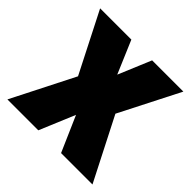

<svg xmlns="http://www.w3.org/2000/svg" viewBox="-147 -685 817 817"><g transform="rotate(45 261.0 -276.5)"><path d="M148 -282 10 -553H198L261 -405L323 -553H511L373 -282L517 0H328L258 -160L191 0H5Z"/></g></svg>

Font: Noto Sans Myanmar UI Condensed Black
Style: Regular
Weight: 900
Width: 3
Designer: Monotype Design Team
Foundry: Monotype Imaging Inc.
Version: Version 2.103; ttfautohint (v1.8.4.7-5d5b)